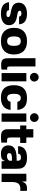

<svg xmlns="http://www.w3.org/2000/svg" viewBox="1622 -2461 853 4137"><g transform="rotate(90 2048.5 -392.5)"><path d="M273 -548Q493 -548 504 -377H338Q331 -428 270 -428Q244 -428 227.5 -418Q211 -408 211 -390Q211 -369 231.5 -357Q252 -345 308 -337Q417 -322 469.5 -280.5Q522 -239 522 -161Q522 -74 453.5 -30Q385 14 278 14Q159 14 98 -28.5Q37 -71 27 -161H197Q201 -131 221 -118Q241 -105 281 -105Q349 -105 349 -144Q349 -182 252 -197Q136 -215 87 -254.5Q38 -294 38 -375Q38 -453 102 -500.5Q166 -548 273 -548Z M867 -120Q918 -120 943 -153.5Q968 -187 968 -267Q968 -347 943 -380.5Q918 -414 867 -414Q815 -414 790 -380.5Q765 -347 765 -267Q765 -187 790 -153.5Q815 -120 867 -120ZM867 14Q725 14 652.5 -59.5Q580 -133 580 -267Q580 -401 652.5 -474.5Q725 -548 867 -548Q1009 -548 1081.5 -474.5Q1154 -401 1154 -267Q1154 -133 1081 -59.5Q1008 14 867 14Z M1412 -194Q1412 -143 1424.5 -129.5Q1437 -116 1479 -121V1Q1441 9 1377 9Q1302 9 1270.5 -19Q1239 -47 1236 -110Q1234 -136 1234 -200V-730H1412Z M1733 -534V0H1555V-534ZM1577.5 -639Q1550 -666 1550 -705Q1550 -744 1577.5 -771.5Q1605 -799 1644 -799Q1683 -799 1710 -771.5Q1737 -744 1737 -705Q1737 -666 1710 -639Q1683 -612 1644 -612Q1605 -612 1577.5 -639Z M2092 -548Q2223 -548 2281.5 -494Q2340 -440 2349 -340H2172Q2166 -414 2091 -414Q2001 -414 2001 -269Q2001 -192 2022.5 -156Q2044 -120 2091 -120Q2124 -120 2146 -140.5Q2168 -161 2172 -194H2349Q2324 14 2083 14Q1816 14 1816 -265Q1816 -548 2092 -548Z M2603 -534V0H2425V-534ZM2447.5 -639Q2420 -666 2420 -705Q2420 -744 2447.5 -771.5Q2475 -799 2514 -799Q2553 -799 2580 -771.5Q2607 -744 2607 -705Q2607 -666 2580 -639Q2553 -612 2514 -612Q2475 -612 2447.5 -639Z M2942 -195Q2942 -141 2961.5 -127.5Q2981 -114 3052 -118V5Q2990 13 2927 13Q2843 13 2807 -17.5Q2771 -48 2766 -108Q2764 -138 2764 -191V-401H2684V-533H2764V-684H2942V-533H3060V-401H2942Z M3377 -548Q3600 -548 3614 -384Q3617 -344 3617 -298V0H3456L3447 -77Q3435 -23 3398 -4.5Q3361 14 3291 14Q3211 14 3161.5 -28Q3112 -70 3112 -147Q3112 -240 3184 -282.5Q3256 -325 3408 -325H3444V-348Q3444 -383 3427.5 -400Q3411 -417 3371 -417Q3331 -417 3313 -402.5Q3295 -388 3291 -356H3129Q3132 -449 3194 -498.5Q3256 -548 3377 -548ZM3279 -167Q3279 -116 3349 -116Q3384 -116 3414 -136Q3444 -156 3444 -187V-223Q3357 -228 3318 -214.5Q3279 -201 3279 -167Z M4044 -548Q4077 -548 4093 -543V-403Q3991 -414 3946.5 -372.5Q3902 -331 3902 -228V0H3724V-534H3887L3895 -429Q3904 -493 3941.5 -520.5Q3979 -548 4044 -548Z"/></g></svg>

Font: Nacelle Heavy
Style: Regular
Weight: 800
Designer: Sora Sagano
Foundry: Sora Sagano
Version: Version 1.000;FEAKit 1.0